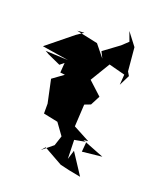

<svg xmlns="http://www.w3.org/2000/svg" viewBox="-148 -928 883 1023"><g transform="rotate(20 293.5 -417.0)"><path d="M46 -563 119 -530 142 -549 138 -493 165 -490 103 -445 131 -314V-258L213 -241L265 -169L261 -204L260 -174L242 -119L181 -69L201 -92L308 -32L359 -20L427 -7L349 -126L333 -74L330 -181L395 -193L390 -136L502 -148L377 -197L403 -200L309 -250L316 -376L350 -389L378 -443L303 -512L370 -623L462 -599L458 -540L488 -600L475 -622L463 -755L408 -827L428 -773L393 -740L305 -675L323 -639L268 -707L146 -733L186 -736L146 -709L3 -593L154 -569L25 -575Z"/></g></svg>

Font: Hussar Lance
Style: ExBd
Weight: 700
Foundry: Cannot Into Space Fonts, PlusOne Fonts
Version: Version 2.270